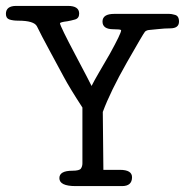

<svg xmlns="http://www.w3.org/2000/svg" viewBox="-41 -630 655 650"><path d="M189 -610Q227 -610 227 -584Q227 -568 213 -564Q199 -560 187 -558Q162 -555 162 -551Q164 -539 213.5 -445.5Q263 -352 269 -339Q278 -357 293.5 -383.5Q309 -410 331 -448Q369 -517 369 -527Q369 -522 369 -528Q367 -531 343 -531Q306 -531 306 -557Q306 -583 346 -583H532Q540 -583 550 -580Q565 -577 565 -557Q565 -534 535 -534Q517 -534 494.5 -531.5Q472 -529 464 -528.5Q456 -528 450 -523Q444 -516 388.5 -418.5Q333 -321 307 -251Q307 -251 309 -55H365Q406 -55 406 -30Q406 0 372 0H215Q160 0 160 -27Q160 -52 204 -52Q228 -52 233 -59.5Q238 -67 238 -77Q238 -77 238 -266Q195 -332 175 -369.5Q155 -407 127 -458.5Q99 -510 84 -541Q74 -560 21 -560Q3 -560 -9 -564Q-21 -568 -21 -583Q-21 -610 14 -610Z"/></svg>

Font: Scratch Savers
Style: Book
Weight: 400
Designer: Pablo Impallari, Rodrigo Fuenzalida, Brenda Gallo
Foundry: Pablo Impallari, Rodrigo Fuenzalida, Brenda Gallo
Version: Version 4.0b1